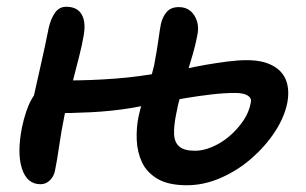

<svg xmlns="http://www.w3.org/2000/svg" viewBox="-20 -534 905 568"><path d="M100 11Q60 11 45 -35Q30 -81 45 -157Q56 -209 73 -239.5Q90 -270 116 -283Q142 -296 178 -296Q249 -296 321.5 -301.5Q394 -307 466 -321L477 -241Q427 -224 368.5 -214.5Q310 -205 249.5 -202Q189 -199 133 -199L72 -214Q85 -273 99.5 -336.5Q114 -400 124 -451Q130 -478 142.5 -496Q155 -514 176 -514Q209 -514 222 -490.5Q235 -467 227 -426Q223 -402 215 -370.5Q207 -339 198.5 -306Q190 -273 182.5 -243.5Q175 -214 171 -194Q161 -144 155 -102Q149 -60 143 -31Q140 -13 128 -1Q116 11 100 11ZM533 14Q478 14 446 -5Q414 -24 400 -54Q386 -84 384.5 -120Q383 -156 390 -190Q394 -210 403 -236.5Q412 -263 421.5 -290.5Q431 -318 436 -341Q444 -383 448.5 -415.5Q453 -448 456 -463Q461 -485 473.5 -499Q486 -513 509 -513Q530 -513 543.5 -501.5Q557 -490 563 -470.5Q569 -451 563 -426Q559 -404 551 -376Q543 -348 533.5 -317Q524 -286 515 -255Q506 -224 501 -196Q494 -161 495 -137Q496 -113 510.5 -100.5Q525 -88 557 -88Q581 -88 608 -99.5Q635 -111 658.5 -131Q682 -151 699.5 -176.5Q717 -202 722 -231Q725 -244 712.5 -251.5Q700 -259 676 -259Q642 -259 604.5 -254.5Q567 -250 533.5 -244.5Q500 -239 477 -234Q465 -233 454.5 -237.5Q444 -242 438.5 -252Q433 -262 436 -276Q440 -294 451 -303.5Q462 -313 481 -319Q501 -324 529.5 -330.5Q558 -337 590 -342.5Q622 -348 653 -352Q684 -356 710 -356Q756 -356 785.5 -340.5Q815 -325 826 -297Q837 -269 830 -230Q821 -186 792.5 -143Q764 -100 723 -64.5Q682 -29 632.5 -7.5Q583 14 533 14Z"/></svg>

Font: Shantell Sans Medium
Style: Italic
Weight: 500
Italic angle: -11°
Designer: Stephen Nixon, Anya Danilova, Shantell Martin
Foundry: Arrow Type
Version: Version 1.011;[c5ecc13dd]